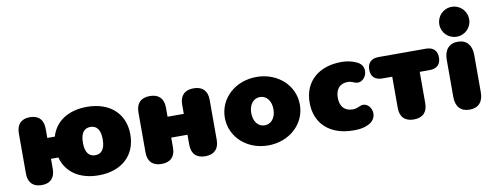

<svg xmlns="http://www.w3.org/2000/svg" viewBox="-64 -1094 3680 1431"><g transform="rotate(-10 1776.0 -378.0)"><path d="M587 12C758 12 871 -86 871 -247C871 -408 758 -506 587 -506C447 -506 346 -441 314 -329H257V-399C257 -467 221 -504 155 -504C90 -504 54 -467 54 -399V-95C54 -27 90 10 156 10C222 10 257 -27 257 -95V-171H313C343 -56 444 12 587 12ZM587 -140C544 -140 512 -168 512 -247C512 -326 544 -354 587 -354C630 -354 662 -326 662 -247C662 -168 630 -140 587 -140Z M1063 10C1131 10 1167 -27 1167 -95V-171H1290V-95C1290 -27 1327 10 1394 10C1461 10 1498 -27 1498 -95V-399C1498 -467 1461 -504 1394 -504C1327 -504 1290 -467 1290 -399V-329H1167V-399C1167 -467 1130 -504 1063 -504C996 -504 959 -467 959 -399V-95C959 -27 996 10 1063 10Z M1870 12C2031 12 2154 -101 2154 -247C2154 -393 2031 -506 1870 -506C1709 -506 1586 -393 1586 -247C1586 -101 1709 12 1870 12ZM1870 -140C1822 -140 1786 -181 1786 -247C1786 -313 1822 -354 1870 -354C1918 -354 1954 -313 1954 -247C1954 -181 1918 -140 1870 -140Z M2514 12C2550 12 2586 11 2630 -10C2731 -59 2668 -195 2590 -157C2572 -148 2554 -143 2537 -143C2476 -143 2441 -181 2441 -247C2441 -313 2474 -351 2535 -351C2552 -351 2570 -344 2585 -338C2661 -306 2721 -436 2631 -480C2592 -499 2550 -506 2514 -506C2341 -506 2228 -408 2228 -247C2228 -86 2341 12 2514 12Z M2972 10C3040 10 3076 -27 3076 -95V-332H3151C3206 -332 3236 -361 3236 -413C3236 -465 3206 -494 3151 -494H2793C2738 -494 2708 -465 2708 -413C2708 -361 2738 -332 2793 -332H2868V-95C2868 -27 2905 10 2972 10Z M3394 10C3462 10 3498 -31 3498 -104V-386C3498 -459 3461 -504 3394 -504C3327 -504 3290 -459 3290 -386V-104C3290 -31 3327 10 3394 10ZM3394 -542C3457 -542 3507 -592 3507 -654C3507 -718 3457 -768 3394 -768C3331 -768 3281 -718 3281 -654C3281 -592 3331 -542 3394 -542Z"/></g></svg>

Font: SN Pro Black
Style: Regular
Weight: 900
Designer: Tobias Whetton
Foundry: Supernotes
Version: Version 1.001;Glyphs 3.2 (3249)